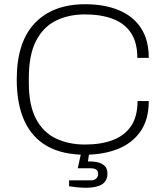

<svg xmlns="http://www.w3.org/2000/svg" viewBox="-20 -718 777 906"><path d="M380 12Q275 12 203.5 -28Q132 -68 95.5 -147Q59 -226 59 -343Q59 -519 144 -608.5Q229 -698 382 -698Q473 -698 540.5 -670Q608 -642 645 -586Q682 -530 682 -445H628Q628 -517 598.5 -562Q569 -607 513.5 -628.5Q458 -650 380 -650Q303 -650 243 -620Q183 -590 149.5 -524Q116 -458 116 -348V-327Q116 -222 149.5 -158Q183 -94 243 -65Q303 -36 381 -36Q458 -36 513.5 -57.5Q569 -79 599 -124Q629 -169 629 -241H682Q682 -154 643 -98Q604 -42 536 -15Q468 12 380 12ZM386 168Q366 168 345.5 166Q325 164 306 161V133H408Q425 133 434 124.5Q443 116 443 102Q443 90 435 83Q427 76 406 76H347L366 -11H403L395 44Q421 43 441.5 48Q462 53 474.5 65.5Q487 78 487 101Q487 120 479.5 133Q472 146 458.5 153.5Q445 161 426.5 164.5Q408 168 386 168Z"/></svg>

Font: Archivo Thin
Style: Regular
Weight: 250
Designer: Hector Gatti
Foundry: Omnibus-Type
Version: Version 2.001